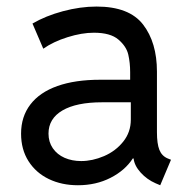

<svg xmlns="http://www.w3.org/2000/svg" viewBox="-20 -546 568 574"><path d="M43 -146.5Q43 -197.3 70.8 -233.6Q98.6 -270 151.6 -288.8Q204.6 -307.6 279.3 -307.6H369.1V-330.1Q369.1 -358.4 363.5 -382.8Q357.9 -407.2 334 -427.7Q310.1 -448.2 260.7 -448.2Q224.6 -448.2 181.9 -434.8Q139.2 -421.4 109.4 -400.4L77.1 -475.6Q116.2 -498.5 168.2 -512.5Q220.2 -526.4 268.6 -526.4Q366.2 -526.4 407.7 -472.7Q449.2 -418.9 449.2 -332V-150.4Q449.2 -116.2 456.5 -97.9Q463.9 -79.6 481.4 -72.3L491.2 -68.4L459 7.8L445.3 2Q419.4 -9.3 400.6 -30Q381.8 -50.8 379.4 -72.3H377Q354 -36.6 310.5 -14.4Q267.1 7.8 212.9 7.8Q164.6 7.8 126 -10.7Q87.4 -29.3 65.2 -64.2Q43 -99.1 43 -146.5ZM222.7 -64.5Q256.3 -64.5 291 -79.3Q325.7 -94.2 348.4 -122.6Q371.1 -150.9 371.1 -188.5V-240.2H285.2Q208.5 -240.2 166.7 -215.8Q125 -191.4 125 -146.5Q125 -121.6 137.9 -102.8Q150.9 -84 173.1 -74.2Q195.3 -64.5 222.7 -64.5Z"/></svg>

Font: Reddit Sans A
Style: Regular
Weight: 400
Designer: Stephen Hutchings
Foundry: Reddit
Version: Version 1.013